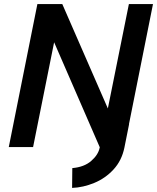

<svg xmlns="http://www.w3.org/2000/svg" viewBox="-20 -720 769 940"><path d="M729 -700 589 0H468L245 -513L142 0H23L163 -700H285L508 -189L611 -700ZM490 -112H612L589 3Q576 66 536 109.5Q496 153 441.5 175.5Q387 198 333 200L334 103Q392 98 426.5 68Q461 38 468 3Z"/></svg>

Font: Albert Sans SemiBold
Style: Italic
Weight: 600
Italic angle: -11.25°
Designer: Andreas Rasmussen
Foundry: a.Foundry
Version: Version 1.025